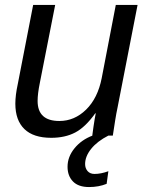

<svg xmlns="http://www.w3.org/2000/svg" viewBox="-20 -548 596 776"><path d="M340 208Q297 208 275 185.5Q253 163 253 126Q253 86 281 51.5Q309 17 354 0H353Q353 -2 354.5 -11.5Q356 -21 358 -37Q363 -71 367 -90H365Q325 -34 284 -12.5Q243 9 187 9Q115 9 78.5 -26.5Q42 -62 42 -129Q42 -163 52 -209L114 -528H203L141 -213Q132 -169 132 -140Q132 -59 220 -59Q281 -59 328 -105Q375 -151 391 -232L448 -528H536L455 -113Q450 -90 445.5 -61.5Q441 -33 436 0H418Q373 23 348.5 53.5Q324 84 324 115Q324 132 334 143.5Q344 155 362 155Q388 155 418 144L411 195Q379 208 340 208Z"/></svg>

Font: Libra Sans Modern
Style: Italic
Weight: 400
Italic angle: -12°
Foundry: Stefan Peev, Context Ltd
Version: Version 1.000